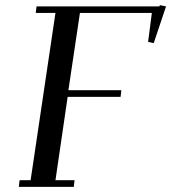

<svg xmlns="http://www.w3.org/2000/svg" viewBox="-20 -727 666 747"><path d="M53.2 0 56.2 -25.9H99.1L195.8 -676.8H119.1L122.1 -702.1H600.1L602.1 -707L626 -702.1L578.1 -559.1L556.2 -564L570.8 -676.8H291L246.1 -376H452.1L449.2 -350.1H243.2L195.8 -25.9H270L267.1 0Z"/></svg>

Font: Dehuti
Style: Bold-Italic
Weight: 700
Version: Version 1.2